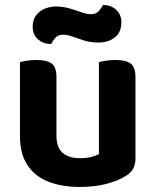

<svg xmlns="http://www.w3.org/2000/svg" viewBox="-20 -722 613 757"><path d="M58.7 -186V-259.3H202.6V-187.2Q202.6 -140.2 227 -119.3Q251.4 -98.4 295.1 -98.4Q323 -98.4 341.8 -103.7Q360.5 -109.1 370.1 -114.5V-259.3H514.1V-97.6Q514.1 -73.8 505 -57Q496 -40.3 475 -27.6Q443.7 -8.2 397.4 3.5Q351.1 15.1 294.1 15.1Q223.8 15.1 170.6 -5.8Q117.3 -26.7 88 -71.1Q58.7 -115.5 58.7 -186ZM514.1 -213.7H370.1V-477Q379.4 -479.8 397 -482.6Q414.6 -485.5 434.8 -485.5Q476.7 -485.5 495.4 -471.3Q514.1 -457.1 514.1 -417.9ZM202.6 -213.7H58.7V-477Q67.9 -479.8 85.5 -482.6Q103.1 -485.5 123.7 -485.5Q165.2 -485.5 183.9 -471.3Q202.6 -457.1 202.6 -417.9ZM200.2 -696.4Q228.2 -696.4 253.5 -689Q278.8 -681.6 300.5 -673.8Q322.1 -666 337.7 -666Q358.5 -666 369.5 -678.4Q380.5 -690.8 385.2 -701.9H389.8Q417.7 -701.9 438.1 -683.4Q458.5 -665 458.5 -634Q458.5 -594.7 432.8 -574.5Q407.1 -554.3 367.8 -554.3Q336.9 -554.3 311.8 -562.2Q286.8 -570.2 266.4 -577.6Q246.1 -585 229.4 -585Q208.5 -585 198 -573Q187.6 -560.9 182.1 -548.9H178.3Q150.3 -548.9 129.6 -567.1Q108.8 -585.3 108.8 -616.7Q108.8 -643.8 122.2 -661.6Q135.5 -679.3 156.9 -687.9Q178.3 -696.4 200.2 -696.4Z"/></svg>

Font: Baloo Bhaina 2
Style: Regular
Weight: 400
Designer: Yesha Goshar, Manish Minz, Shuchita Grover and Ek Type
Foundry: Ek Type
Version: Version 1.700